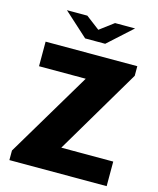

<svg xmlns="http://www.w3.org/2000/svg" viewBox="-128 -975 877 1064"><g transform="rotate(15 310.0 -442.5)"><path d="M579 -686V-631L289 -141H587V0H29V-55L321 -545H53V-686ZM318 -825 398 -885H513L375 -760H260L122 -885H239Z"/></g></svg>

Font: Chivo ExtraBold
Style: Regular
Weight: 800
Designer: Hector Gatti
Foundry: Omnibus-Type
Version: Version 1.007